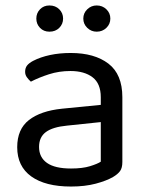

<svg xmlns="http://www.w3.org/2000/svg" viewBox="-20 -669 539 703"><path d="M240 -52Q282 -52 309.5 -60.5Q337 -69 349 -77V-222L225 -209Q173 -204 148 -185.5Q123 -167 123 -131Q123 -93 152 -72.5Q181 -52 240 -52ZM239 -475Q326 -475 377 -436Q428 -397 428 -313V-76Q428 -54 419.5 -42.5Q411 -31 394 -21Q370 -7 330.5 3.5Q291 14 240 14Q146 14 94.5 -23Q43 -60 43 -130Q43 -196 86 -229.5Q129 -263 207 -271L349 -285V-313Q349 -363 319 -386Q289 -409 238 -409Q196 -409 159 -397Q122 -385 93 -370Q85 -377 78.5 -386Q72 -395 72 -406Q72 -420 79 -429Q86 -438 101 -446Q128 -460 163 -467.5Q198 -475 239 -475ZM211 -601Q211 -581 197 -567Q183 -553 161 -553Q140 -553 126.5 -567Q113 -581 113 -601Q113 -621 126.5 -635Q140 -649 161 -649Q183 -649 197 -635Q211 -621 211 -601ZM384 -601Q384 -581 369.5 -567Q355 -553 334 -553Q314 -553 299.5 -567Q285 -581 285 -601Q285 -621 299.5 -635Q314 -649 334 -649Q355 -649 369.5 -635Q384 -621 384 -601Z"/></svg>

Font: Baloo 2
Style: Regular
Weight: 400
Designer: Sarang Kulkarni and Ek Type
Foundry: Ek Type
Version: Version 1.640;hotconv 1.0.111;makeotfexe 2.5.65597; ttfautoh